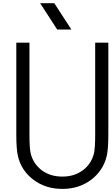

<svg xmlns="http://www.w3.org/2000/svg" viewBox="-20 -1187 707 1217"><path d="M432.3 -1000H342.4L234.4 -1166.7H324.2ZM83.3 -916.7H166.7V-333.3Q166.7 -246.1 174.5 -214.8Q190.8 -148.4 244.5 -108.1Q298.2 -67.7 375 -67.7Q451.8 -67.7 505.5 -108.1Q559.2 -148.4 575.5 -214.8Q583.3 -246.1 583.3 -333.3V-916.7H666.7V-333.3Q666.7 -241.5 656.2 -197.3Q634.1 -105.5 557.6 -47.5Q481.1 10.4 375 10.4Q268.9 10.4 192.1 -47.5Q115.2 -105.5 93.8 -197.3Q83.3 -241.5 83.3 -333.3Z"/></svg>

Font: Monoid
Style: Regular
Weight: 400
Width: 4
Monospace: yes
Designer: Andreas Larsen (@larsenwork)
Version: Version 0.61